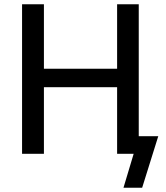

<svg xmlns="http://www.w3.org/2000/svg" viewBox="-20 -725 784 905"><path d="M562 160 610 0H535V-83H726L650 160ZM84 0V-705H187V-401H532V-705H634V0H532V-314H187V0Z"/></svg>

Font: Nunito Sans 10pt SemiCondensed SemiBold
Style: Regular
Weight: 600
Width: 4
Designer: Vernon Adams
Foundry: Vernon Adams
Version: Version 3.101;gftools[0.9.27]